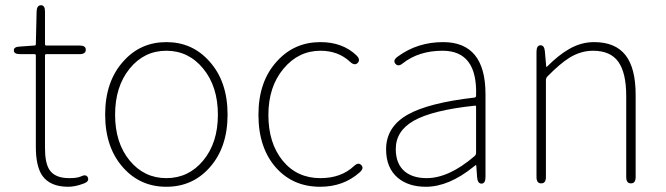

<svg xmlns="http://www.w3.org/2000/svg" viewBox="-20 -701 2546 734"><path d="M241 13Q172 13 142 -29Q117 -65 117 -140V-489Q117 -494 112 -494H57Q33 -494 33 -508Q32 -522 56 -523L112 -527Q117 -527 117 -532L120 -658Q121 -681 137 -681Q152 -681 152 -657V-532Q152 -527 157 -527H284Q308 -527 308 -511Q308 -494 284 -494H157Q152 -494 152 -489V-135Q152 -78 169 -52Q190 -20 244 -20Q275 -20 288 -26Q310 -37 316 -22Q322 -7 299 1Q267 13 241 13Z M452 -59Q382 -136 382 -263Q382 -390 452 -467Q517 -540 616 -540Q715 -540 780 -467Q850 -390 850 -263Q850 -136 780 -59Q715 13 616 13Q517 13 452 -59ZM475.5 -87.5Q531 -20 616 -20Q701 -20 757 -87.5Q813 -155 813 -262.5Q813 -370 757 -438.5Q701 -507 616 -507Q531 -507 475.5 -438.5Q420 -370 420 -262.5Q420 -155 475.5 -87.5Z M1204 13Q1101 13 1036 -59Q968 -135 968 -262.5Q968 -390 1039 -467Q1105 -540 1205 -540Q1289 -540 1342 -490Q1359 -474 1348 -461Q1336 -448 1318 -465Q1273 -507 1205 -507Q1121 -507 1063.5 -438Q1006 -369 1006 -261.5Q1006 -154 1060.5 -87Q1115 -20 1205 -20Q1284 -20 1333 -66Q1350 -82 1361 -70Q1373 -58 1355 -42Q1293 13 1204 13Z M1608 13Q1542 13 1501 -21Q1456 -59 1456 -130Q1456 -216 1539 -263Q1619 -308 1794 -328Q1800 -329 1800 -335Q1806 -507 1672 -507Q1581 -507 1520 -459Q1502 -444 1491 -458Q1481 -471 1501 -485Q1576 -540 1674 -540Q1836 -540 1836 -341V-24Q1836 0 1821 1Q1806 1 1804 -23L1801 -65Q1801 -70 1799.5 -70Q1798 -70 1791 -64Q1696 13 1608 13ZM1611 -20Q1696 -20 1794 -104Q1800 -109 1800 -117V-293Q1800 -298 1795 -297Q1633 -280 1561 -239Q1493 -200 1493 -131Q1493 -74 1528 -45Q1559 -20 1611 -20Z M2049 0Q2031 0 2031 -24V-503Q2031 -527 2046 -528Q2061 -528 2063 -505L2068 -448Q2068 -443 2072 -447Q2115 -490 2153 -512Q2200 -540 2251 -540Q2332 -540 2371 -490.5Q2410 -441 2410 -339V-24Q2410 0 2392 0Q2374 0 2374 -24V-334Q2374 -422 2344 -464.5Q2314 -507 2247 -507Q2201 -507 2158 -481Q2121 -458 2073 -409Q2067 -403 2067 -394V-24Q2067 0 2049 0Z"/></svg>

Font: Resource Han Rounded JP ExtraLight
Style: Regular
Weight: 250
Designer: Cyano Hao (round all glyphs); Ryoko NISHIZUKA 西塚涼子 (kana, bopomofo & ideographs); Paul D. Hunt (Latin, Greek & Cyrillic)
Foundry: Cyano Hao
Version: 0.990